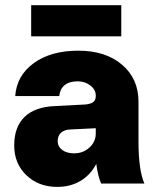

<svg xmlns="http://www.w3.org/2000/svg" viewBox="-20 -713 604 746"><path d="M101.1 -692.9H451.2V-571.8H101.1ZM518.1 -163.1Q518.1 -52.2 541 0H373Q360.8 -26.9 354 -76.2Q332 -33.7 293 -10.3Q253.9 13.2 202.1 13.2Q129.9 13.2 82.5 -32.2Q35.2 -77.6 35.2 -147.9Q35.2 -219.2 75 -258.3Q114.7 -297.4 191.9 -300.8L313 -307.1Q334 -309.6 343 -316.9Q352.1 -324.2 352.1 -339.8V-341.8Q352.1 -364.3 331.3 -380.6Q310.5 -397 282.2 -397Q217.3 -397 210 -339.8H39.1Q44.9 -419.9 111.6 -468Q178.2 -516.1 284.2 -516.1Q390.1 -516.1 454.1 -461.7Q518.1 -407.2 518.1 -317.9ZM204.1 -165Q204.1 -143.6 221.7 -130.4Q239.3 -117.2 268.1 -117.2Q302.7 -117.2 327.4 -139.6Q352.1 -162.1 352.1 -194.8V-214.8L254.9 -210Q230.5 -209.5 217.3 -197.5Q204.1 -185.5 204.1 -165Z"/></svg>

Font: Overused Grotesk ExtraBold
Style: Regular
Weight: 800
Version: Version 0.002